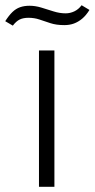

<svg xmlns="http://www.w3.org/2000/svg" viewBox="-68 -714 362 734"><path d="M81 0V-521H140V0ZM178 -618Q147 -618 124.5 -625.5Q102 -633 82.5 -639.5Q63 -646 41 -646Q21 -646 7.5 -639.5Q-6 -633 -19 -616L-48 -633Q-34 -655 -20.5 -668Q-7 -681 9 -686.5Q25 -692 45 -692Q67 -692 90 -685Q113 -678 136.5 -670.5Q160 -663 183 -663Q200 -663 216 -670.5Q232 -678 244 -694L274 -676Q261 -655 246 -642.5Q231 -630 214.5 -624Q198 -618 178 -618Z"/></svg>

Font: Mona Sans Light
Style: Regular
Weight: 300
Designer: Deni Anggara
Foundry: GitHub
Version: Version 2.000